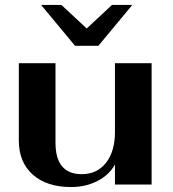

<svg xmlns="http://www.w3.org/2000/svg" viewBox="-20 -745 700 775"><path d="M56 -178V-490H204V-169Q204 -42 310 -42Q372 -42 408 -88Q444 -134 444 -212V-490H592V0H444V-81Q421 -39 373.5 -14.5Q326 10 267 10Q169 10 112.5 -40Q56 -90 56 -178ZM146 -725H228L330 -630L432 -725H514L377 -560H283Z"/></svg>

Font: Fahkwang
Style: Bold
Weight: 700
Designer: Suppakit Chalermlarp | Katatrad Co.,Ltd.
Foundry: Cadson Demak Co.,Ltd.
Version: Version 1.000; ttfautohint (v1.6)